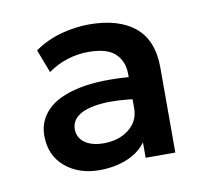

<svg xmlns="http://www.w3.org/2000/svg" viewBox="-50 -753 501 459"><g transform="rotate(-10 200.0 -524.0)"><path d="M158 -351Q107.5 -351 74.5 -379Q41.5 -407 41.5 -455Q41.5 -490.5 66.5 -516.2Q91.5 -542 144.5 -553.2Q197.5 -564.5 281.5 -556.5L282.5 -502Q227.5 -510 190.2 -506.8Q153 -503.5 134.5 -490.8Q116 -478 116 -458Q116 -436.5 133.2 -424.5Q150.5 -412.5 179 -412.5Q215.5 -412.5 240 -431.8Q264.5 -451 264.5 -482.5V-566Q264.5 -596 245 -615Q225.5 -634 179.5 -634Q153.5 -634 128.2 -626Q103 -618 81.5 -602.5L60 -659Q90.5 -680 124.8 -689.2Q159 -698.5 192.5 -698.5Q264.5 -698.5 303.8 -666Q343 -633.5 343 -567V-361H271V-398.5Q254 -375 224 -363Q194 -351 158 -351Z"/></g></svg>

Font: Geologica Thin Roman
Style: Regular
Weight: 400
Version: Version 1.010;gftools[0.9.28]